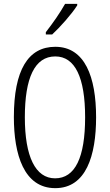

<svg xmlns="http://www.w3.org/2000/svg" viewBox="-20 -967 571 997"><path d="M381 -939V-947H318C290 -898 259 -853 218 -800V-788H251C291 -825 352 -893 381 -939ZM479 -358C479 -567 421 -724 267 -724C126 -724 52 -603 52 -359C52 -165 104 10 267 10C427 10 479 -159 479 -358ZM109 -358C109 -562 160 -674 267 -674C370 -674 422 -564 422 -358C422 -149 370 -41 266 -41C164 -41 109 -154 109 -358Z"/></svg>

Font: Noto Sans Devanagari ExtraCondensed Light
Style: Regular
Weight: 300
Width: 2
Designer: Jelle Bosma - Monotype Design Team
Foundry: Monotype Imaging Inc.
Version: Version 2.004